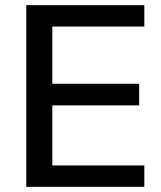

<svg xmlns="http://www.w3.org/2000/svg" viewBox="-20 -725 625 745"><path d="M82 0V-705H540V-622H183V-400H520V-316H183V-83H540V0Z"/></svg>

Font: wassup Sans
Style: Medium
Weight: 600
Version: Version 2.001